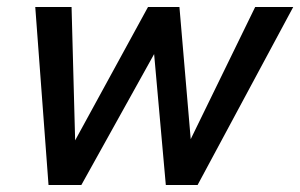

<svg xmlns="http://www.w3.org/2000/svg" viewBox="-20 -530 860 550"><path d="M119 0 81 -510H185L196 -100H180L404 -510H494L529 -100H511L711 -510H820L546 0H455L419 -403H437L213 0Z"/></svg>

Font: Instrument Sans Medium
Style: Italic
Weight: 500
Italic angle: -13°
Designer: Rodrigo Fuenzalida
Foundry: fragTYPE
Version: Version 1.000;gftools[0.9.28]